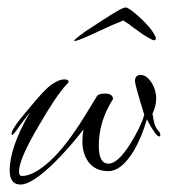

<svg xmlns="http://www.w3.org/2000/svg" viewBox="-20 -499 465 515"><path d="M35 -4Q6 -4 6 -42Q6 -104 61 -199Q59 -197 53 -188.5Q47 -180 36 -166Q16 -137 13 -137Q11 -137 11 -140Q11 -154 56 -206Q98 -257 115 -270Q137 -286 153 -286Q164 -286 164 -280Q164 -277 160 -274Q144 -257 125 -228.5Q106 -200 83 -160Q31 -72 31 -39Q31 -27 39 -27Q70 -27 114 -67Q158 -107 210 -192L240 -241Q244 -248 262 -248Q283 -248 283 -233Q245 -174 245 -108Q245 -60 271 -60Q296 -60 330 -114Q343 -135 352.5 -154.5Q362 -174 367 -191Q342 -272 342 -281Q342 -298 357 -298Q374 -298 388 -275Q399 -255 399 -236Q399 -215 389 -194Q391 -181 394 -168.5Q397 -156 406 -147Q410 -142 410 -137Q410 -133 407 -133Q398 -133 374 -179Q360 -130 338 -93Q305 -40 271 -40Q237 -40 219 -62.5Q201 -85 201 -120Q201 -136 204 -152Q188 -131 169 -109Q150 -87 127 -64Q66 -4 35 -4ZM179 -390Q179 -392 194.5 -404Q210 -416 223 -424Q237 -433 257 -446Q277 -459 294 -469Q311 -479 317 -479Q322 -479 334.5 -469.5Q347 -460 360.5 -447Q374 -434 383 -423Q387 -418 392.5 -409Q398 -400 398 -397Q398 -388 388 -392.5Q378 -397 363 -407L331 -430Q327 -434 321.5 -437Q316 -440 311 -444Q301 -440 292.5 -436.5Q284 -433 277 -430L227 -407Q179 -385 179 -390Z"/></svg>

Font: Love Light
Style: Regular
Weight: 400
Designer: Robert E. Leuschke
Foundry: Robert E. Leuschke
Version: Version 1.010; ttfautohint (v1.8.3)